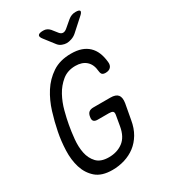

<svg xmlns="http://www.w3.org/2000/svg" viewBox="-227 -1063 1054 1186"><g transform="rotate(-30 300.0 -470.0)"><path d="M405 -275Q408 -293 400 -299Q392 -305 373 -305H293Q273 -305 265 -314.5Q257 -324 261 -344Q264 -365 275.5 -374.5Q287 -384 308 -384H429Q467 -384 482 -366Q497 -348 491 -309L471 -200Q462 -146 438.5 -106.5Q415 -67 381.5 -41.5Q348 -16 306 -3Q264 10 218 10Q142 10 101 -26Q60 -62 43 -117Q26 -172 28.5 -238Q31 -304 43 -364Q55 -426 75.5 -492.5Q96 -559 131 -614Q166 -669 220 -705Q274 -741 353 -741Q395 -741 425.5 -730.5Q456 -720 477.5 -699.5Q499 -679 511 -650Q523 -621 527 -582Q530 -558 517.5 -544.5Q505 -531 481 -531Q465 -531 457.5 -537.5Q450 -544 448 -562Q444 -611 415.5 -636.5Q387 -662 339 -662Q283 -662 244.5 -630.5Q206 -599 181.5 -554Q157 -509 143.5 -457.5Q130 -406 123 -366Q115 -323 110 -271Q105 -219 114 -174.5Q123 -130 151.5 -99.5Q180 -69 238 -69Q297 -69 338.5 -100Q380 -131 392 -200ZM276 -950Q291 -950 302 -944.5Q313 -939 322 -929L353 -890Q364 -877 377.5 -877Q391 -877 406 -890L453 -930Q465 -940 478.5 -945Q492 -950 506 -950Q535 -950 537 -939.5Q539 -929 515 -909L435 -837Q419 -823 399.5 -816.5Q380 -810 365 -810Q350 -810 333 -816.5Q316 -823 305 -837L250 -908Q233 -929 240 -939.5Q247 -950 276 -950Z"/></g></svg>

Font: Maple Mono NL Light
Style: Italic
Weight: 300
Italic angle: -10°
Monospace: yes
Designer: subframe7536
Version: Version 7.000